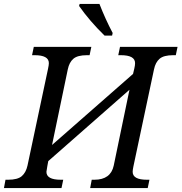

<svg xmlns="http://www.w3.org/2000/svg" viewBox="-41 -951 918 971"><path d="M848.1 -671.9H835Q787.1 -671.9 766.1 -653.8Q745.1 -635.7 737.8 -600.1L633.8 -109.9Q629.9 -91.3 629.9 -82Q629.9 -42 702.1 -42H714.8L706.1 0H415L422.9 -42H436Q519 -42 534.2 -113.8L613.8 -497.1L203.1 -136.2L198.2 -109.9Q193.8 -85.9 193.8 -82Q193.8 -42 266.1 -42H278.8L270 0H-21L-13.2 -42H0Q48.3 -42 69.3 -60.3Q90.3 -78.6 98.1 -113.8L202.1 -604Q206.1 -622.6 206.1 -631.8Q206.1 -671.9 133.8 -671.9H121.1L129.9 -713.9H420.9L412.1 -671.9H398.9Q351.1 -671.9 330.1 -653.8Q309.1 -635.7 301.8 -600.1L222.2 -217.8L631.8 -577.1L638.2 -604Q642.1 -620.6 642.1 -631.8Q642.1 -671.9 569.8 -671.9H557.1L565.9 -713.9H856.9ZM487.8 -771Q412.6 -844.2 358.9 -920.9L361.8 -931.2H461.9Q491.2 -855.5 528.8 -784.2L525.9 -771Z"/></svg>

Font: Droid Serif
Style: Italic
Weight: 400
Italic angle: -12°
Designer: Monotype Design team
Foundry: Monotype Imaging Inc.
Version: Version 1.03